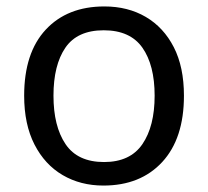

<svg xmlns="http://www.w3.org/2000/svg" viewBox="-20 -566 645 596"><path d="M551 -269Q551 -136 483.5 -63Q416 10 301 10Q230 10 174.5 -22.5Q119 -55 87 -117.5Q55 -180 55 -269Q55 -402 122 -474Q189 -546 304 -546Q377 -546 432.5 -513.5Q488 -481 519.5 -419.5Q551 -358 551 -269ZM146 -269Q146 -174 183.5 -118.5Q221 -63 303 -63Q384 -63 422 -118.5Q460 -174 460 -269Q460 -364 422 -418Q384 -472 302 -472Q220 -472 183 -418Q146 -364 146 -269Z"/></svg>

Font: Noto Sans Mongolian
Style: Regular
Weight: 400
Designer: Monotype Design Team
Foundry: Monotype Imaging Inc.
Version: Version 3.001; ttfautohint (v1.8.4.7-5d5b)